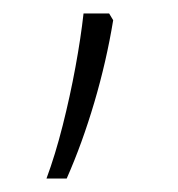

<svg xmlns="http://www.w3.org/2000/svg" viewBox="-20 -139 264 285"><path d="M142 -119 148 -109Q138 -48 120 13Q102 74 79 126H49Q62 91 73 47.5Q84 4 92 -39.5Q100 -83 104 -119Z"/></svg>

Font: Noto Sans Telugu Condensed ExtraLight
Style: Regular
Weight: 200
Width: 3
Designer: Jelle Bosma - Monotype Design Team
Foundry: Monotype Imaging Inc.
Version: Version 2.005; ttfautohint (v1.8.4.7-5d5b)